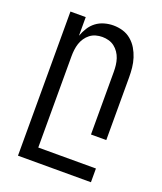

<svg xmlns="http://www.w3.org/2000/svg" viewBox="-138 -617 775 920"><g transform="rotate(20 250.0 -156.5)"><path d="M64 215V-520H142V-425Q150 -447 162.5 -467Q175 -487 193.5 -501Q212 -515 235 -521.5Q258 -528 281 -528Q306 -528 329.5 -521Q353 -514 372 -498Q391 -482 403.5 -461Q416 -440 423.5 -416.5Q431 -393 433.5 -368.5Q436 -344 436 -320V0H358V-320Q358 -337 356 -353.5Q354 -370 349 -385.5Q344 -401 334.5 -415Q325 -429 312 -439Q299 -449 283 -453.5Q267 -458 250 -458Q233 -458 217 -453.5Q201 -449 188 -439Q175 -429 165.5 -415Q156 -401 151 -385.5Q146 -370 144 -353.5Q142 -337 142 -320V145H436V215Z"/></g></svg>

Font: Iosevka Fixed
Style: Regular
Weight: 400
Monospace: yes
Designer: Belleve Invis
Foundry: Belleve Invis
Version: Version 33.2.4